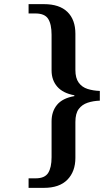

<svg xmlns="http://www.w3.org/2000/svg" viewBox="-20 -780 527 927"><path d="M118 127V81H152Q196 81 212.5 55Q229 29 229 -21V-194Q229 -242 255.5 -274Q282 -306 339 -316V-320Q284 -330 256.5 -361.5Q229 -393 229 -440V-612Q229 -663 212.5 -689Q196 -715 151 -715H118V-760H192Q267 -760 305.5 -722.5Q344 -685 344 -617V-442Q344 -403 360 -381Q376 -359 403 -350.5Q430 -342 462 -341V-294Q430 -293 403 -284Q376 -275 360 -253.5Q344 -232 344 -191V-18Q344 48 305.5 87.5Q267 127 192 127Z"/></svg>

Font: Noto Serif Bengali SemiBold
Style: Regular
Weight: 600
Version: Version 2.003